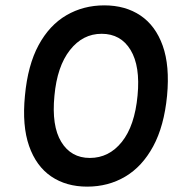

<svg xmlns="http://www.w3.org/2000/svg" viewBox="-20 -682 655 716"><path d="M305 14Q227 14 171 -24Q115 -62 88.5 -137.5Q62 -213 73 -325Q83.5 -439 124 -513.8Q164.5 -588.5 227.8 -625.2Q291 -662 369 -662Q447.5 -662 503.8 -624.2Q560 -586.5 586.8 -511.5Q613.5 -436.5 603 -325Q592 -211.5 551.2 -136.2Q510.5 -61 447.2 -23.5Q384 14 305 14ZM315 -93Q386.5 -93 434.5 -153Q482.5 -213 493 -326Q503.5 -435 467 -495.5Q430.5 -556 359 -556Q288.5 -556 240.8 -495.2Q193 -434.5 183 -325Q172 -212.5 208.5 -152.8Q245 -93 315 -93Z"/></svg>

Font: Karla
Style: Bold Italic
Weight: 700
Italic angle: -8°
Designer: Jonathan Pinhorn
Version: Version 2.004;gftools[0.9.33]